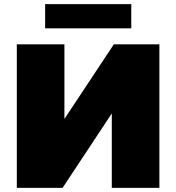

<svg xmlns="http://www.w3.org/2000/svg" viewBox="-20 -916 859 936"><path d="M62 -700H294V-336L535 -700H757V0H525V-363L285 0H62ZM200 -896H620V-778H200Z"/></svg>

Font: CMG Sans Black
Style: Regular
Weight: 900
Designer: Julieta Ulanovsky
Foundry: Julieta Ulanovsky
Version: Version 7.200